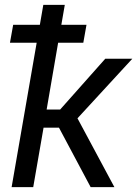

<svg xmlns="http://www.w3.org/2000/svg" viewBox="-20 -770 564 790"><path d="M322.8 -594.2H219.2L171.9 -319.3H227.5L413.1 -528.3H524.4L298.8 -283.2L450.7 0H353L222.7 -244.6H159.2L116.7 0H27.8L130.9 -594.2H21L34.2 -668H144L158.2 -750H246.6L232.4 -668H335.9Z"/></svg>

Font: Roboto
Style: Italic
Weight: 400
Italic angle: -12°
Designer: Google
Version: Version 2.134; 2016; ttfautohint (v1.6)